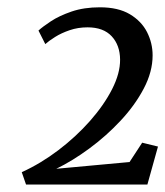

<svg xmlns="http://www.w3.org/2000/svg" viewBox="-20 -928 453 526"><path d="M51.3 -422.5 39.6 -456.3Q91.4 -479.8 139.8 -516.5Q188.2 -553.3 226.5 -596.6Q264.8 -640 287.1 -683.7Q309.3 -727.4 309 -764.7Q308.7 -804.1 286 -828.6Q263.3 -853.1 219.8 -853.1Q193.8 -853.1 170.9 -845.3Q148 -837.5 130.9 -826.7Q113.7 -815.9 104.1 -807.2L85.4 -844.3Q96.6 -854.6 119.4 -869.7Q142.1 -884.7 176.1 -896.4Q210.2 -908 253.6 -908Q303.9 -908 335.8 -889Q367.7 -869.9 382.9 -839.9Q398.1 -809.8 398.1 -776.4Q398.1 -731.3 373.7 -685.1Q349.4 -639 310 -597Q270.7 -555 224.5 -521Q178.4 -487.1 134.2 -465.6L334.9 -484.1L369.5 -537.1L412.8 -526.5L383.8 -422.5Z"/></svg>

Font: Merriweather Light
Style: Italic
Weight: 300
Italic angle: -7.8°
Designer: Eben Sorkin
Foundry: Eben Sorkin
Version: Version 2.101